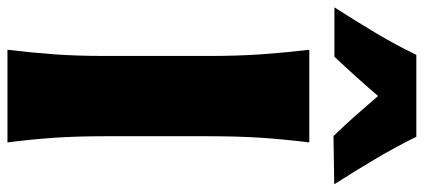

<svg xmlns="http://www.w3.org/2000/svg" viewBox="-380 -806 1137 515"><g transform="rotate(90 188.5 -548.5)"><path d="M64.5 0Q72.3 -64.9 76.7 -125.7Q81.1 -186.5 81.1 -263.2V-538.6Q81.1 -617.7 76.7 -680.4Q72.3 -743.2 64.5 -809.6H313Q304.7 -743.2 300.5 -680.4Q296.4 -617.7 296.4 -538.6V-263.2Q296.4 -186.5 300.5 -125.7Q304.7 -64.9 313 0ZM295.9 -874.5Q267.6 -903.8 241 -933.8Q214.4 -963.9 188.5 -994.1Q163.1 -964.4 136.7 -935.1Q110.4 -905.8 83 -877H-49.3Q-14.2 -931.6 18.8 -986.8Q51.8 -1042 78.1 -1096.7H297.9Q324.7 -1042 357.4 -986.8Q390.1 -931.6 425.3 -876.5Z"/></g></svg>

Font: Pinar ExtraBold
Style: Regular
Weight: 800
Designer: Amin Abedi
Version: Version 3.000